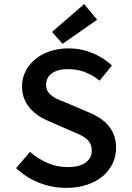

<svg xmlns="http://www.w3.org/2000/svg" viewBox="-20 -901 640 933"><path d="M302 12Q233 12 170 -13Q107 -38 58 -84L126 -163Q163 -130 210 -109.5Q257 -89 309 -89Q366 -89 396 -111Q426 -133 426 -168Q426 -190 418 -204.5Q410 -219 395.5 -230Q381 -241 360.5 -250Q340 -259 316 -269L227 -308Q201 -318 176 -333Q151 -348 131 -369Q111 -390 99 -418Q87 -446 87 -482Q87 -521 104 -554.5Q121 -588 151 -613Q181 -638 222.5 -652Q264 -666 314 -666Q374 -666 428.5 -643.5Q483 -621 524 -583L464 -509Q431 -535 394.5 -550Q358 -565 308 -565Q261 -565 232.5 -545Q204 -525 204 -488Q204 -469 213 -455.5Q222 -442 237.5 -431.5Q253 -421 273.5 -413Q294 -405 316 -396L402 -359Q433 -347 459 -331Q485 -315 504 -294Q523 -273 533.5 -245.5Q544 -218 544 -182Q544 -142 527.5 -107Q511 -72 480 -45.5Q449 -19 404 -3.5Q359 12 302 12ZM284 -688 233 -746 389 -881 452 -805Z"/></svg>

Font: Source Code Pro Semibold
Style: Regular
Weight: 600
Monospace: yes
Designer: Paul D. Hunt, Teo Tuominen
Foundry: Adobe Systems Incorporated
Version: Version 2.030;PS 1.000;hotconv 16.6.51;makeotf.lib2.5.65220